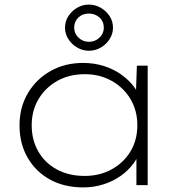

<svg xmlns="http://www.w3.org/2000/svg" viewBox="-20 -806 787 836"><path d="M343 10Q259 10 197 -24.5Q135 -59 100 -120Q65 -181 65 -260Q65 -339 101.5 -400.5Q138 -462 200.5 -497Q263 -532 342 -532Q390 -532 432.5 -518.5Q475 -505 508.5 -481Q542 -457 564 -427.5Q586 -398 592 -365L571 -376L576 -520H623V0H574V-138L592 -159Q584 -125 561.5 -94.5Q539 -64 506 -40.5Q473 -17 431 -3.5Q389 10 343 10ZM349 -40Q414 -40 466 -68.5Q518 -97 548 -146.5Q578 -196 578 -261Q578 -324 548.5 -374Q519 -424 467 -453.5Q415 -483 349 -483Q281 -483 229 -453.5Q177 -424 147.5 -374Q118 -324 118 -261Q118 -197 146.5 -147Q175 -97 227 -68.5Q279 -40 349 -40ZM367 -585Q340 -585 316 -599Q292 -613 277.5 -636Q263 -659 263 -685Q263 -713 277.5 -735.5Q292 -758 315.5 -772Q339 -786 367 -786Q395 -786 419 -772Q443 -758 457.5 -735.5Q472 -713 472 -685Q472 -659 457.5 -636Q443 -613 419 -599Q395 -585 367 -585ZM367 -624Q394 -624 413 -642Q432 -660 432 -685Q432 -713 413 -730Q394 -747 367 -747Q339 -747 321 -729.5Q303 -712 303 -685Q303 -660 322 -642Q341 -624 367 -624Z"/></svg>

Font: Lexend Exa ExtraLight
Style: Regular
Weight: 250
Designer: Bonnie Shaver-Troup, Thomas Jockin
Foundry: Lexend
Version: Version 1.007